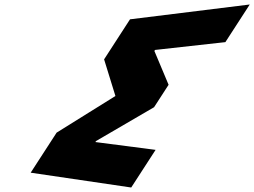

<svg xmlns="http://www.w3.org/2000/svg" viewBox="-20 -844 1143 863"><path d="M993 -654.6 1102.6 -823.8 564.4 -757.2 447.9 -577.2 498.8 -412.5 234.5 -247.8 117.9 -67.8 569.8 -1.2 679.4 -170.4 408.7 -205.5 411.6 -210 672.5 -362.1 737.8 -462.9 673.9 -615 676.9 -619.5Z"/></svg>

Font: Hussar
Style: BdWodka
Weight: 700
Foundry: Cannot Into Space Fonts
Version: Version 2.00